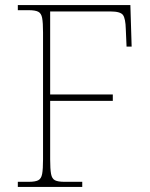

<svg xmlns="http://www.w3.org/2000/svg" viewBox="-20 -734 590 754"><path d="M50 0V-20H93Q118 -20 130 -26Q142 -32 145.5 -51Q149 -70 149 -108V-606Q149 -645 145.5 -663.5Q142 -682 130 -688Q118 -694 93 -694H50V-714H492L497 -551H477L474 -620Q473 -661 463 -675Q453 -689 414 -689H177V-363H423V-338H177V-108Q177 -70 180.5 -51Q184 -32 196 -26Q208 -20 233 -20H303V0Z"/></svg>

Font: Noto Serif Thai Thin
Style: Regular
Weight: 250
Version: Version 2.001